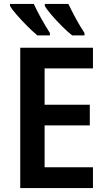

<svg xmlns="http://www.w3.org/2000/svg" viewBox="-20 -957 547 977"><path d="M453 0H83V-714H453V-609H207V-424H437V-319H207V-106H453ZM328 -937Q342 -907 365 -864.5Q388 -822 410 -789V-777H347Q324 -795 295.5 -823.5Q267 -852 242.5 -880.5Q218 -909 208 -927V-937ZM152 -937Q167 -904 189.5 -863.5Q212 -823 234 -789V-777H170Q148 -795 119.5 -823.5Q91 -852 66 -880.5Q41 -909 31 -927V-937Z"/></svg>

Font: Noto Sans SemiCondensed SemiBold
Style: Regular
Weight: 600
Width: 4
Designer: Monotype Design Team
Foundry: Monotype Imaging Inc.
Version: Version 2.013; ttfautohint (v1.8.4.7-5d5b)